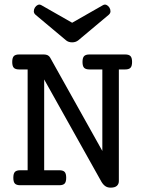

<svg xmlns="http://www.w3.org/2000/svg" viewBox="-20 -821 640 851"><path d="M102.5 -513.2H64.9Q48.3 -513.2 41.3 -520.5Q34.2 -527.8 34.2 -546.4Q34.2 -564.9 41.3 -572.3Q48.3 -579.6 64.9 -579.6H174.3Q194.3 -579.6 202.1 -565.9L433.6 -151.9V-513.2H376.5Q359.9 -513.2 352.8 -520.5Q345.7 -527.8 345.7 -546.4Q345.7 -564.9 352.8 -572.3Q359.9 -579.6 376.5 -579.6H534.7Q551.3 -579.6 558.3 -572.3Q565.4 -564.9 565.4 -546.4Q565.4 -527.8 558.3 -520.5Q551.3 -513.2 534.7 -513.2H506.8V-18.1Q506.8 -5.4 498 2.7Q489.3 10.7 470.2 10.7Q456.1 10.7 446.3 3.7Q436.5 -3.4 429.2 -16.1L175.8 -468.8V-66.4H242.7Q259.3 -66.4 266.4 -59.1Q273.4 -51.8 273.4 -33.2Q273.4 -14.6 266.4 -7.3Q259.3 0 242.7 0H69.8Q53.2 0 46.1 -7.3Q39.1 -14.6 39.1 -33.2Q39.1 -51.8 46.1 -59.1Q53.2 -66.4 69.8 -66.4H102.5ZM299.8 -633.3Q283.7 -633.3 272.9 -642.1L137.7 -755.4Q129.9 -762.2 129.9 -771Q129.9 -779.8 134.8 -787.6Q139.6 -795.4 147.5 -799.1Q155.3 -802.7 163.6 -797.9L299.8 -720.2L436 -797.9Q444.3 -802.7 452.1 -799.1Q460 -795.4 464.8 -787.6Q469.7 -779.8 469.7 -771Q469.7 -762.2 461.9 -755.4L326.7 -642.1Q315.4 -633.3 299.8 -633.3Z"/></svg>

Font: Courier Prime
Style: Regular
Weight: 400
Designer: Alan Dague-Greene
Foundry: Quote-Unquote Apps
Version: Version 1.203